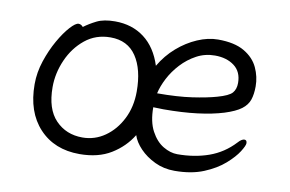

<svg xmlns="http://www.w3.org/2000/svg" viewBox="-60 -588 1067 707"><g transform="rotate(10 474.0 -234.0)"><path d="M467 -87Q439 -41 391 -11.5Q343 18 273 18Q179 18 122.5 -42.5Q66 -103 66 -207Q66 -251 80.5 -294.5Q95 -338 115.5 -374Q136 -410 156 -432Q176 -454 187 -454Q197 -454 204 -445Q224 -460 250 -473Q276 -486 318 -486Q382 -486 427.5 -451.5Q473 -417 494 -351Q518 -392 552.5 -422Q587 -452 626.5 -469Q666 -486 703 -486Q765 -486 801.5 -464.5Q838 -443 853.5 -409.5Q869 -376 869 -340Q869 -311 862 -290Q855 -269 834.5 -253.5Q814 -238 773 -225Q731 -212 675 -205Q619 -198 549 -198Q540 -198 530.5 -198.5Q521 -199 511 -199Q511 -145 529.5 -110.5Q548 -76 575 -60Q602 -44 628 -44Q692 -44 745.5 -63Q799 -82 839 -125Q846 -133 852 -136.5Q858 -140 862 -140Q872 -140 872 -128Q872 -119 857.5 -96Q843 -73 813 -46.5Q783 -20 737 -1Q691 18 628 18Q588 18 554.5 2Q521 -14 498 -38Q475 -62 467 -87ZM516 -252Q592 -252 646.5 -260Q701 -268 736 -278Q779 -290 791 -304Q803 -318 803 -341Q803 -383 774.5 -404.5Q746 -426 702 -426Q665 -426 633.5 -409Q602 -392 577.5 -365.5Q553 -339 537.5 -309Q522 -279 516 -252ZM273 -44Q319 -44 357 -70.5Q395 -97 418 -142.5Q441 -188 441 -245Q441 -328 408.5 -376.5Q376 -425 312 -425Q257 -425 217 -392.5Q177 -360 155 -310Q133 -260 133 -208Q133 -126 172.5 -85Q212 -44 273 -44Z"/></g></svg>

Font: Moon Stars Kai T HW
Style: Regular
Weight: 400
Designer: GuiWonder
Version: Version 1.101